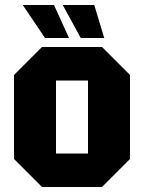

<svg xmlns="http://www.w3.org/2000/svg" viewBox="-20 -748 576 768"><path d="M36 -112V-448L148 -560H388L500 -448V-112L388 0H148ZM204 -134H332V-426H204ZM357 -728 397 -596H303L231 -728ZM196 -728 256 -596H160L71 -728Z"/></svg>

Font: Tektur SemiCondensed
Style: Bold
Weight: 700
Width: 4
Designer: Adam Jagosz
Foundry: Adam Jagosz
Version: Version 1.005;gftools[0.9.30]